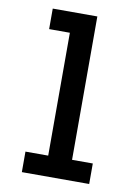

<svg xmlns="http://www.w3.org/2000/svg" viewBox="-84 -792 617 848"><g transform="rotate(10 225.0 -367.5)"><path d="M74 0V-92H176V-643H83V-735H283V-92H376V0Z"/></g></svg>

Font: Iosevka Etoile Semibold
Style: Regular
Weight: 600
Designer: Belleve Invis
Foundry: Belleve Invis
Version: Version 22.1.2; ttfautohint (v1.8.4)